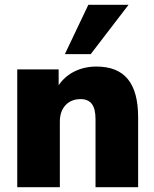

<svg xmlns="http://www.w3.org/2000/svg" viewBox="-20 -782 645 802"><path d="M557 -292V0H379V-284Q379 -328 363.5 -348Q348 -368 317 -368Q277 -368 253.5 -342.5Q230 -317 230 -274V0H52V-492H225V-426Q251 -464 292 -484Q333 -504 383 -504Q471 -504 514 -451.5Q557 -399 557 -292ZM359 -556H251L349 -762H517Z"/></svg>

Font: wassup Sans
Style: Black
Weight: 900
Version: Version 2.001